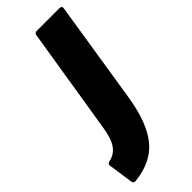

<svg xmlns="http://www.w3.org/2000/svg" viewBox="-322 -693 904 904"><g transform="rotate(-45 130.0 -240.5)"><path d="M-20 174Q-35 176 -37 162L-55 38Q-57 24 -42 21Q-5 14 17 -16.5Q39 -47 49 -112L134 -640Q136 -655 149 -655H301Q317 -655 315 -640L234 -127Q211 18 152.5 90Q94 162 -20 174Z"/></g></svg>

Font: Sofia Sans ExtraBlack
Style: Italic
Weight: 1000
Italic angle: -9°
Designer: Botio Nikoltchev, Ani Petrova
Foundry: lettersoup
Version: Version 4.100; ttfautohint (v1.8.4.7-5d5b)